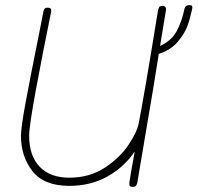

<svg xmlns="http://www.w3.org/2000/svg" viewBox="-20 -730 773 751"><path d="M732 -697Q724 -659 713.5 -629.5Q703 -600 676 -567.5Q649 -535 601 -519L581 -394L517 -15Q515 -7 511.5 -3Q508 1 499 1Q491 1 488 -2.5Q485 -6 486 -16Q490 -46 507 -137Q464 -75 399 -39Q334 -3 251 -3Q152 -3 107 -60.5Q62 -118 62 -199Q62 -230 80 -328Q98 -426 133 -599L150 -686Q152 -694 155.5 -697Q159 -700 167 -700Q183 -700 180 -684Q148 -528 121 -382Q94 -236 94 -199Q94 -121 135 -78Q176 -35 251 -35Q331 -35 390.5 -74.5Q450 -114 483 -164Q516 -214 522 -245Q542 -344 598 -689Q600 -698 603 -702.5Q606 -707 615 -707Q632 -707 629 -689L606 -550Q651 -571 671 -608Q691 -645 702 -697Q705 -710 721 -710Q735 -710 732 -697Z"/></svg>

Font: Mali ExtraLight
Style: Italic
Weight: 275
Italic angle: -10°
Version: Version 1.000; ttfautohint (v1.6)